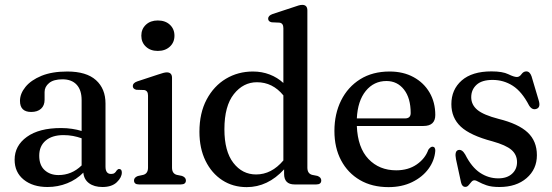

<svg xmlns="http://www.w3.org/2000/svg" viewBox="-20 -757 2266 788"><path d="M40 -101.5Q40 -159 90.2 -195.2Q140.5 -231.5 230.5 -231.5Q254.5 -231.5 275.8 -228.2Q297 -225 315 -219.5V-346Q315 -387.5 294.5 -409.5Q274 -431.5 236.5 -431.5Q200 -431.5 181.5 -416.2Q163 -401 163 -379.5V-347.5Q163 -324 148.5 -310.8Q134 -297.5 108 -297.5Q62 -297.5 62 -343Q62 -372.5 84.5 -400.2Q107 -428 150.2 -445.8Q193.5 -463.5 256 -463.5Q334.5 -463.5 373.8 -428.2Q413 -393 413 -332V-73Q413 -43 436 -43Q445 -43 450.2 -47Q455.5 -51 458.5 -57Q464 -63.5 468.5 -63.5Q480 -63.5 480 -49Q480 -29 459.5 -9.2Q439 10.5 400.5 10.5Q366.5 10.5 345.5 -5Q324.5 -20.5 322 -48.5Q294 -20 255.8 -4.8Q217.5 10.5 175 10.5Q114.5 10.5 77.2 -19.8Q40 -50 40 -101.5ZM141 -118Q141 -79 163.2 -58.8Q185.5 -38.5 220 -38.5Q274.5 -38.5 315 -78V-189.5Q298 -195.5 279.8 -199Q261.5 -202.5 240.5 -202.5Q194 -202.5 167.5 -180Q141 -157.5 141 -118Z M627.5 -548Q597.5 -548 578.8 -565.5Q560 -583 560 -610.5Q560 -638 578.8 -655.5Q597.5 -673 627.5 -673Q658.5 -673 677.2 -655.5Q696 -638 696 -610.5Q696 -583 677 -565.5Q658 -548 627.5 -548ZM686 -437.5V-69Q686 -45 705 -39.5L727 -35Q743 -29 743 -16.5Q743 0 722 0H550.5Q530 0 530 -16.5Q530 -28.5 545.5 -34.5L568.5 -39.5Q587.5 -45 587.5 -69V-365Q587.5 -385 572 -387.5L539.5 -388.5Q525 -392 525 -404Q525 -416.5 543.5 -423L628.5 -451Q654 -460 664.5 -460Q686 -460 686 -437.5Z M798.5 -216Q798.5 -293 828 -348.5Q857.5 -404 907.2 -433.8Q957 -463.5 1018 -463.5Q1055 -463.5 1086.8 -451.2Q1118.5 -439 1143 -416.5V-641.5Q1143 -661.5 1127.5 -664L1095 -665.5Q1080.5 -668.5 1080.5 -680.5Q1080.5 -693 1099 -699.5L1184 -727.5Q1197 -732 1205.2 -734.5Q1213.5 -737 1220.5 -737Q1241.5 -737 1241.5 -714V-69Q1241.5 -45 1260.5 -39.5L1283 -35Q1298.5 -29 1298.5 -16.5Q1298.5 0 1278 0H1189Q1146 0 1146 -43.5V-62Q1079 11 992.5 11Q936 11 892.2 -17.5Q848.5 -46 823.5 -97Q798.5 -148 798.5 -216ZM901 -226.5Q901 -136 937.8 -88.5Q974.5 -41 1031 -41Q1094.5 -41 1143 -98.5V-365.5Q1099 -419.5 1034.5 -419.5Q978.5 -419.5 939.8 -370.8Q901 -322 901 -226.5Z M1766.5 -285Q1766.5 -240 1718 -240H1444.5Q1448 -151 1492.2 -104.5Q1536.5 -58 1606 -58Q1655.5 -58 1690.2 -82Q1725 -106 1738 -142.5Q1747 -155 1755 -155Q1767 -154.5 1766.5 -138Q1763.5 -98 1738.5 -64Q1713.5 -30 1671.2 -9.5Q1629 11 1574.5 11Q1507 11 1457.2 -18Q1407.5 -47 1380 -98.8Q1352.5 -150.5 1352.5 -219.5Q1352.5 -289.5 1380 -344.8Q1407.5 -400 1458.2 -431.8Q1509 -463.5 1579 -463.5Q1635 -463.5 1677.2 -440.5Q1719.5 -417.5 1743 -377.2Q1766.5 -337 1766.5 -285ZM1566 -424.5Q1514.5 -424.5 1481.2 -383.8Q1448 -343 1444.5 -271H1642Q1665.5 -271 1665.5 -293Q1665.5 -354.5 1638 -389.5Q1610.5 -424.5 1566 -424.5Z M2025 -25Q2061 -25 2081.5 -43.8Q2102 -62.5 2102 -91.5Q2102 -122 2079.2 -141.8Q2056.5 -161.5 2001 -177Q1910 -201 1871.2 -237.2Q1832.5 -273.5 1832.5 -329.5Q1832.5 -389.5 1875 -426.8Q1917.5 -464 1997 -464Q2042.5 -464 2066 -452.5Q2089.5 -441 2101.5 -441Q2112 -441 2120.2 -452.5Q2128.5 -464 2140 -464Q2154.5 -464 2161.5 -444L2190.5 -346.5Q2200 -317 2182.5 -310.5Q2164.5 -303.5 2151.5 -324Q2122 -381 2084.5 -405Q2047 -429 2001.5 -429Q1957.5 -429 1935.8 -409Q1914 -389 1914 -358Q1914 -327 1939.2 -306Q1964.5 -285 2026.5 -269Q2107.5 -249 2145.5 -213.5Q2183.5 -178 2183.5 -120Q2183.5 -62.5 2141.2 -26Q2099 10.5 2029.5 10.5Q1997 10.5 1977 3.5Q1957 -3.5 1945.2 -10.2Q1933.5 -17 1927 -17Q1920 -17 1914.5 -10.2Q1909 -3.5 1903.2 3.2Q1897.5 10 1890 10Q1876 10 1872 -9L1851.5 -103.5Q1845 -136 1860 -141Q1876 -146 1889.5 -122.5Q1915.5 -71 1950 -48Q1984.5 -25 2025 -25Z"/></svg>

Font: Fraunces 72pt S050
Style: Regular
Weight: 400
Version: Version 1.000; ttfautohint (v1.8.3)